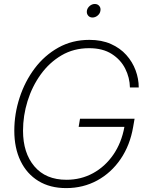

<svg xmlns="http://www.w3.org/2000/svg" viewBox="-20 -939 734 969"><path d="M314 10.3Q232.4 10.3 173.8 -25.6Q115.2 -61.5 83.7 -126.7Q52.2 -191.9 52.2 -279.3Q52.2 -364.3 78.9 -446Q105.5 -527.8 155 -593.8Q204.6 -659.7 274.4 -698.7Q344.2 -737.8 431.2 -737.8Q493.2 -737.8 539.8 -717Q586.4 -696.3 617.4 -661.6Q648.4 -627 664.3 -584.2Q680.2 -541.5 680.2 -497.6H635.7Q634.8 -546.9 612.1 -592.3Q589.4 -637.7 543.9 -666.7Q498.5 -695.8 429.7 -695.8Q352.1 -695.8 290.5 -659.7Q229 -623.5 185.5 -563.2Q142.1 -502.9 119.1 -429Q96.2 -355 96.2 -279.3Q96.2 -167 153.6 -99.4Q210.9 -31.7 315.4 -31.7Q388.7 -31.7 449.5 -64.9Q510.3 -98.1 551.8 -158.2Q593.3 -218.3 607.9 -298.8H377L383.8 -339.8H659.2L651.9 -297.9Q636.2 -206.1 588.9 -136.5Q541.5 -66.9 470.7 -28.3Q399.9 10.3 314 10.3ZM446.8 -850.6Q432.6 -850.6 424.6 -860.6Q416.5 -870.6 418.5 -884.8Q420.9 -898.9 432.6 -908.9Q444.3 -918.9 458.5 -918.9Q472.7 -918.9 481 -908.9Q489.3 -898.9 486.8 -884.8Q484.9 -870.6 472.9 -860.6Q460.9 -850.6 446.8 -850.6Z"/></svg>

Font: Inter Display ExtraLight
Style: Italic
Weight: 200
Italic angle: -9.39999°
Designer: Rasmus Andersson
Foundry: rsms
Version: Version 4.000;git-a52131595